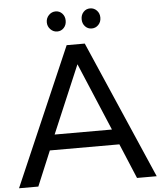

<svg xmlns="http://www.w3.org/2000/svg" viewBox="-82 -1026 902 1079"><g transform="rotate(-5 369.5 -486.0)"><path d="M217.8 -915.6Q217.8 -938.9 233.9 -955.6Q250 -972.2 272.2 -972.2Q294.4 -972.2 309.4 -956.1Q324.4 -940 324.4 -915.6Q324.4 -891.1 309.4 -875Q294.4 -858.9 272.2 -858.9Q250 -858.9 233.9 -875.6Q217.8 -892.2 217.8 -915.6ZM414.4 -915.6Q414.4 -940 429.4 -956.1Q444.4 -972.2 466.7 -972.2Q488.9 -972.2 504.4 -956.1Q520 -940 520 -915.6Q520 -891.1 504.4 -875Q488.9 -858.9 466.7 -858.9Q444.4 -858.9 429.4 -875Q414.4 -891.1 414.4 -915.6ZM172.2 -196.7 90 0H-18.9L317.8 -777.8H420L757.8 0H646.7L564.4 -196.7ZM368.9 -665.6 206.7 -283.3H530Z"/></g></svg>

Font: Paperlogy 5 Medium
Style: Regular
Weight: 500
Designer: redesigned by Lee Juim, glyphs from Gmarket Sans & Montserrat
Foundry: PT&
Version: Version 1.001